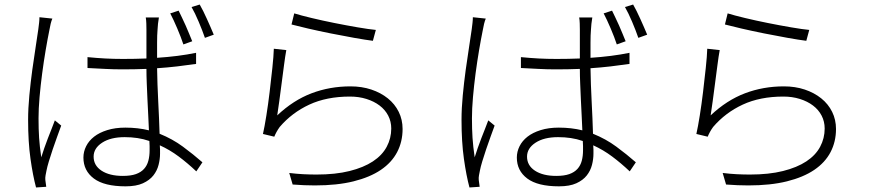

<svg xmlns="http://www.w3.org/2000/svg" viewBox="-20 -794 3864 847"><path d="M789 -598Q784 -613 777 -631.5Q770 -650 762 -668.5Q754 -687 746 -704.5Q738 -722 731 -735L768 -747Q774 -734 782.5 -717Q791 -700 799 -681.5Q807 -663 814.5 -645Q822 -627 828 -612ZM211 -712Q207 -703 203.5 -689Q200 -675 198 -662Q190 -623 181.5 -573Q173 -523 166 -470Q159 -417 154.5 -365.5Q150 -314 150 -272Q150 -224 152.5 -186Q155 -148 162 -100Q168 -119 175.5 -141Q183 -163 191.5 -184.5Q200 -206 208 -226.5Q216 -247 222 -263L250 -240Q242 -218 232 -190.5Q222 -163 212.5 -135Q203 -107 195.5 -82Q188 -57 185 -41Q183 -32 181 -20.5Q179 -9 180 0Q181 7 182 15Q183 23 184 30L139 33Q125 -19 114.5 -93.5Q104 -168 104 -265Q104 -316 109.5 -373.5Q115 -431 122.5 -486Q130 -541 137.5 -588Q145 -635 149 -665Q151 -680 152.5 -693.5Q154 -707 154 -718ZM640 -131Q640 -139 640 -149.5Q640 -160 639 -172Q613 -181 586 -185Q559 -189 530 -189Q468 -189 430.5 -164.5Q393 -140 393 -103Q393 -64 428 -41Q463 -18 522 -18Q557 -18 579.5 -26Q602 -34 615.5 -49Q629 -64 634.5 -85Q640 -106 640 -131ZM845 -512Q804 -506 761 -501Q718 -496 673 -493Q674 -424 678 -347.5Q682 -271 684 -204Q741 -181 787 -147Q833 -113 873 -78L846 -38Q808 -74 768.5 -103.5Q729 -133 685 -153Q686 -143 686 -133.5Q686 -124 686 -116Q686 -92 679.5 -66.5Q673 -41 656.5 -20Q640 1 610.5 14.5Q581 28 534 28Q440 28 394 -6.5Q348 -41 348 -99Q348 -125 360 -149Q372 -173 395 -191Q418 -209 453 -220Q488 -231 533 -231Q589 -231 637 -219Q636 -249 634 -284Q632 -319 630.5 -354.5Q629 -390 627.5 -424.5Q626 -459 626 -490Q600 -489 573.5 -488.5Q547 -488 521 -488Q480 -488 444 -490Q408 -492 366 -494V-542Q407 -538 444 -536Q481 -534 523 -534Q549 -534 574.5 -534.5Q600 -535 626 -536V-662Q626 -675 625.5 -690.5Q625 -706 623 -717H681Q676 -688 675 -663Q673 -640 673 -606Q673 -572 673 -539Q719 -542 762.5 -547.5Q806 -553 845 -561ZM861 -774Q868 -762 876.5 -745Q885 -728 893 -710Q901 -692 909 -674Q917 -656 923 -641L884 -627Q873 -659 856.5 -698Q840 -737 825 -763Z M1278 -735Q1307 -726 1355 -714.5Q1403 -703 1455.5 -692.5Q1508 -682 1557.5 -673.5Q1607 -665 1638 -662L1625 -614Q1593 -618 1542.5 -627Q1492 -636 1439.5 -646.5Q1387 -657 1339.5 -668Q1292 -679 1266 -686ZM1243 -573Q1238 -546 1233 -507Q1228 -468 1222.5 -427Q1217 -386 1212 -347.5Q1207 -309 1203 -285Q1274 -352 1354.5 -382.5Q1435 -413 1526 -413Q1576 -413 1618 -399Q1660 -385 1691 -360Q1722 -335 1739 -300.5Q1756 -266 1756 -225Q1756 -169 1732 -123Q1708 -77 1660 -44.5Q1612 -12 1539.5 6Q1467 24 1369 24Q1346 24 1321.5 23Q1297 22 1271 20L1256 -31Q1288 -27 1318 -25.5Q1348 -24 1376 -24Q1460 -24 1522 -39.5Q1584 -55 1625 -82Q1666 -109 1686 -146.5Q1706 -184 1706 -227Q1706 -258 1692.5 -284Q1679 -310 1654.5 -328.5Q1630 -347 1596.5 -357.5Q1563 -368 1524 -368Q1421 -368 1344.5 -332.5Q1268 -297 1214 -234Q1206 -223 1200 -212Q1194 -201 1190 -191L1140 -203Q1147 -234 1155 -284Q1163 -334 1169.5 -388.5Q1176 -443 1181.5 -494.5Q1187 -546 1188 -579Z M2701 -598Q2696 -613 2689 -631.5Q2682 -650 2674 -668.5Q2666 -687 2658 -704.5Q2650 -722 2643 -735L2680 -747Q2686 -734 2694.5 -717Q2703 -700 2711 -681.5Q2719 -663 2726.5 -645Q2734 -627 2740 -612ZM2123 -712Q2119 -703 2115.5 -689Q2112 -675 2110 -662Q2102 -623 2093.5 -573Q2085 -523 2078 -470Q2071 -417 2066.5 -365.5Q2062 -314 2062 -272Q2062 -224 2064.5 -186Q2067 -148 2074 -100Q2080 -119 2087.5 -141Q2095 -163 2103.5 -184.5Q2112 -206 2120 -226.5Q2128 -247 2134 -263L2162 -240Q2154 -218 2144 -190.5Q2134 -163 2124.5 -135Q2115 -107 2107.5 -82Q2100 -57 2097 -41Q2095 -32 2093 -20.5Q2091 -9 2092 0Q2093 7 2094 15Q2095 23 2096 30L2051 33Q2037 -19 2026.5 -93.5Q2016 -168 2016 -265Q2016 -316 2021.5 -373.5Q2027 -431 2034.5 -486Q2042 -541 2049.5 -588Q2057 -635 2061 -665Q2063 -680 2064.5 -693.5Q2066 -707 2066 -718ZM2552 -131Q2552 -139 2552 -149.5Q2552 -160 2551 -172Q2525 -181 2498 -185Q2471 -189 2442 -189Q2380 -189 2342.5 -164.5Q2305 -140 2305 -103Q2305 -64 2340 -41Q2375 -18 2434 -18Q2469 -18 2491.5 -26Q2514 -34 2527.5 -49Q2541 -64 2546.5 -85Q2552 -106 2552 -131ZM2757 -512Q2716 -506 2673 -501Q2630 -496 2585 -493Q2586 -424 2590 -347.5Q2594 -271 2596 -204Q2653 -181 2699 -147Q2745 -113 2785 -78L2758 -38Q2720 -74 2680.5 -103.5Q2641 -133 2597 -153Q2598 -143 2598 -133.5Q2598 -124 2598 -116Q2598 -92 2591.5 -66.5Q2585 -41 2568.5 -20Q2552 1 2522.5 14.5Q2493 28 2446 28Q2352 28 2306 -6.5Q2260 -41 2260 -99Q2260 -125 2272 -149Q2284 -173 2307 -191Q2330 -209 2365 -220Q2400 -231 2445 -231Q2501 -231 2549 -219Q2548 -249 2546 -284Q2544 -319 2542.5 -354.5Q2541 -390 2539.5 -424.5Q2538 -459 2538 -490Q2512 -489 2485.5 -488.5Q2459 -488 2433 -488Q2392 -488 2356 -490Q2320 -492 2278 -494V-542Q2319 -538 2356 -536Q2393 -534 2435 -534Q2461 -534 2486.5 -534.5Q2512 -535 2538 -536V-662Q2538 -675 2537.5 -690.5Q2537 -706 2535 -717H2593Q2588 -688 2587 -663Q2585 -640 2585 -606Q2585 -572 2585 -539Q2631 -542 2674.5 -547.5Q2718 -553 2757 -561ZM2773 -774Q2780 -762 2788.5 -745Q2797 -728 2805 -710Q2813 -692 2821 -674Q2829 -656 2835 -641L2796 -627Q2785 -659 2768.5 -698Q2752 -737 2737 -763Z M3190 -735Q3219 -726 3267 -714.5Q3315 -703 3367.5 -692.5Q3420 -682 3469.5 -673.5Q3519 -665 3550 -662L3537 -614Q3505 -618 3454.5 -627Q3404 -636 3351.5 -646.5Q3299 -657 3251.5 -668Q3204 -679 3178 -686ZM3155 -573Q3150 -546 3145 -507Q3140 -468 3134.5 -427Q3129 -386 3124 -347.5Q3119 -309 3115 -285Q3186 -352 3266.5 -382.5Q3347 -413 3438 -413Q3488 -413 3530 -399Q3572 -385 3603 -360Q3634 -335 3651 -300.5Q3668 -266 3668 -225Q3668 -169 3644 -123Q3620 -77 3572 -44.5Q3524 -12 3451.5 6Q3379 24 3281 24Q3258 24 3233.5 23Q3209 22 3183 20L3168 -31Q3200 -27 3230 -25.5Q3260 -24 3288 -24Q3372 -24 3434 -39.5Q3496 -55 3537 -82Q3578 -109 3598 -146.5Q3618 -184 3618 -227Q3618 -258 3604.5 -284Q3591 -310 3566.5 -328.5Q3542 -347 3508.5 -357.5Q3475 -368 3436 -368Q3333 -368 3256.5 -332.5Q3180 -297 3126 -234Q3118 -223 3112 -212Q3106 -201 3102 -191L3052 -203Q3059 -234 3067 -284Q3075 -334 3081.5 -388.5Q3088 -443 3093.5 -494.5Q3099 -546 3100 -579Z"/></svg>

Font: Kinto Sans Light
Style: Regular
Weight: 300
Designer: Authors: Ryoko NISHIZUKA  (kana & ideographs); Paul D. Hunt (Latin, Greek & Cyrillic); Wenlong ZHANG  (bopomofo); Sandol
Foundry: Adobe Systems Incorporated, ookami Inc.
Version: Version 0.001